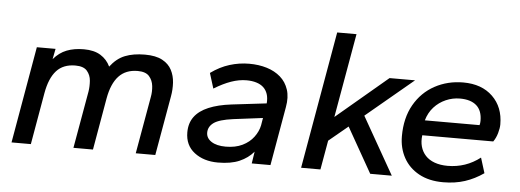

<svg xmlns="http://www.w3.org/2000/svg" viewBox="-47 -794 2521 930"><g transform="rotate(5 1214.0 -329.0)"><path d="M33 0 115 -470H206L196 -419Q224 -452 260 -466Q296 -480 343 -480Q393 -480 424.5 -460.5Q456 -441 472 -407Q503 -448 543.5 -464Q584 -480 640 -480Q693 -480 724.5 -463Q756 -446 770.5 -418Q785 -390 787 -356.5Q789 -323 783 -290L732 0H637L686 -278Q691 -304 688 -331.5Q685 -359 668 -378.5Q651 -398 612 -398Q554 -398 520 -361.5Q486 -325 473 -252L429 0H334L383 -278Q387 -303 385 -330.5Q383 -358 366 -378Q349 -398 309 -398Q250 -398 217 -361.5Q184 -325 171 -252L127 0Z M1037 10Q968 10 922.5 -25Q877 -60 877 -123Q877 -168 900 -199Q923 -230 968 -249Q1013 -268 1079 -276L1248 -296Q1250 -323 1243.5 -342Q1237 -361 1223.5 -373.5Q1210 -386 1189 -392.5Q1168 -399 1141 -399Q1105 -399 1066.5 -385.5Q1028 -372 984 -345L961 -419Q1005 -451 1052 -465.5Q1099 -480 1147 -480Q1194 -480 1233 -468Q1272 -456 1299.5 -432Q1327 -408 1339 -371.5Q1351 -335 1342 -286L1292 0H1201L1210 -58Q1183 -26 1141.5 -8Q1100 10 1037 10ZM1068 -70Q1115 -70 1149 -86.5Q1183 -103 1203.5 -130.5Q1224 -158 1230 -188L1236 -224L1093 -206Q1025 -197 999 -178Q973 -159 973 -130Q973 -103 998.5 -86.5Q1024 -70 1068 -70Z M1441 0 1558 -668H1652L1580 -259L1830 -470H1954L1724 -278L1882 0H1777L1653 -219L1560 -142L1535 0Z M2132 10Q2063 10 2014 -17Q1965 -44 1939.5 -90.5Q1914 -137 1914 -195Q1914 -284 1950.5 -348Q1987 -412 2049.5 -446Q2112 -480 2188 -480Q2278 -480 2331 -428.5Q2384 -377 2384 -293Q2384 -275 2377 -250.5Q2370 -226 2357 -208H2012Q2008 -178 2015 -153Q2022 -128 2039 -109.5Q2056 -91 2083.5 -81Q2111 -71 2147 -71Q2191 -71 2230.5 -84.5Q2270 -98 2305 -125L2328 -51Q2285 -21 2237.5 -5.5Q2190 10 2132 10ZM2018 -281H2284Q2287 -290 2287 -302Q2287 -352 2259 -376.5Q2231 -401 2179 -401Q2143 -401 2110 -386.5Q2077 -372 2053 -345.5Q2029 -319 2018 -281Z"/></g></svg>

Font: Gantari Medium
Style: Italic
Weight: 500
Italic angle: -10°
Designer: Anugrah Pasau
Foundry: Lafontype
Version: Version 1.000